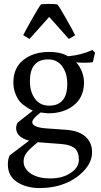

<svg xmlns="http://www.w3.org/2000/svg" viewBox="-20 -696 511 976"><path d="M48 -277Q48 -351 99 -391.5Q150 -432 230 -432Q282 -432 315 -416L326 -410Q393 -416 450 -442L463 -428L452 -380Q433 -377 411.5 -377Q390 -377 367 -379Q384 -362 395.5 -334Q407 -306 407 -277Q407 -203 356 -161.5Q305 -120 225 -120L186 -124Q144 -92 144 -75Q144 -48 220 -43L319 -36Q382 -31 415 -1Q448 29 448 78Q448 127 408 170.5Q368 214 310 237Q252 260 183 260Q114 260 67 229.5Q20 199 20 140Q20 112 29 94L128 19Q62 1 62 -45Q62 -58 69 -72L147 -134Q137 -137 116 -150.5Q95 -164 82 -178.5Q69 -193 58.5 -219.5Q48 -246 48 -277ZM100 125Q100 162 137 186.5Q174 211 236 211Q298 211 339.5 183Q381 155 381 116Q381 77 360.5 58.5Q340 40 292 36L172 27Q131 60 115.5 80Q100 100 100 125ZM132 -283Q132 -230 157.5 -194.5Q183 -159 230 -159Q322 -159 322 -270Q322 -323 296.5 -358.5Q271 -394 225 -394Q132 -394 132 -283ZM271 -674Q280 -665 316 -601.5Q352 -538 362 -517L330 -498L230 -610L130 -498L98 -517Q108 -538 144 -601.5Q180 -665 189 -674Q205 -676 230 -676Q255 -676 271 -674Z"/></svg>

Font: Buenard
Style: Regular
Weight: 400
Designer: Gustavo Ibarra
Foundry: FontFuror
Version: Version 1.001 2011